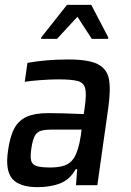

<svg xmlns="http://www.w3.org/2000/svg" viewBox="-20 -763 538 791"><path d="M1 0ZM13 -142Q21 -201 39 -234Q57 -267 90 -282Q123 -297 179 -297Q230 -297 325 -293L329 -320Q337 -376 331 -399Q325 -422 301 -429Q277 -436 218 -436Q190 -436 147.5 -433Q105 -430 82 -426L93 -504Q170 -518 261 -518Q344 -518 382 -499Q420 -480 428.5 -438.5Q437 -397 426 -318L381 0H293L298 -66H292Q267 -22 226.5 -7Q186 8 135 8Q61 8 31 -26Q1 -60 13 -142ZM284 -111Q304 -143 313 -205L316 -229H193Q162 -229 146.5 -223.5Q131 -218 122.5 -201.5Q114 -185 109 -150Q104 -117 108.5 -101Q113 -85 130.5 -79Q148 -73 187 -73Q222 -73 245.5 -81Q269 -89 284 -111ZM149 -603 150 -609 256 -743H356L426 -609L425 -603H358L299 -694L215 -603Z"/></svg>

Font: Assailand Medium
Style: Italic
Weight: 500
Italic angle: -8°
Designer: Hector Gatti with collaboration of the Omnibus-Type team
Foundry: Omnibus-Type
Version: Version 0.072;October 19, 2019;FontCreator 12.0.0.2547 64-bi